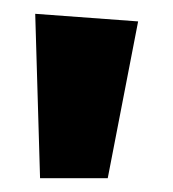

<svg xmlns="http://www.w3.org/2000/svg" viewBox="-20 -854 250 278"><path d="M180 -823 136 -596H38L31 -834Z"/></svg>

Font: Fira Sans Condensed
Style: Bold
Weight: 700
Width: 3
Designer: bBox Type GmbH & Carrois Corporate GbR & Edenspiekermann AG
Foundry: bBox Type GmbH & Carrois Corporate GbR & Edenspiekermann AG
Version: Version 4.301